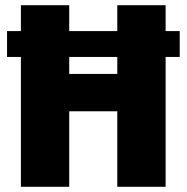

<svg xmlns="http://www.w3.org/2000/svg" viewBox="-20 -715 714 735"><path d="M668 -596H614V-695H429V-596H245V-695H60V-596H7V-497H60V0H245V-289H429V0H614V-497H668ZM429 -432H245V-497H429Z"/></svg>

Font: Fira Sans ExtraBold
Style: Regular
Weight: 800
Designer: bBox Type GmbH & Carrois Corporate GbR & Edenspiekermann AG
Foundry: bBox Type GmbH & Carrois Corporate GbR & Edenspiekermann AG
Version: Version 4.300;PS 004.300;hotconv 1.0.88;makeotf.lib2.5.64775